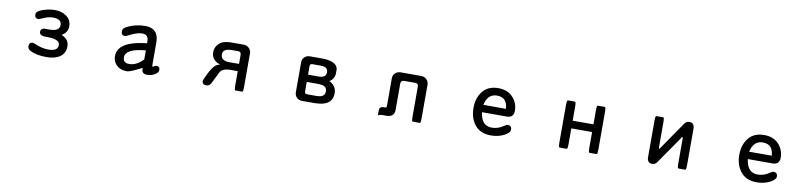

<svg xmlns="http://www.w3.org/2000/svg" viewBox="-1 -1306 9002 2134"><g transform="rotate(10 4500.0 -238.5)"><path d="M622.6 -245.6Q709.5 -211.9 709.5 -127.9Q709.5 -52.7 652.3 -12.9Q595.2 26.9 500 26.9Q385.3 26.9 314.9 -9.8Q282.7 -26.9 282.7 -56.6Q282.7 -81.1 294.4 -92.8Q304.7 -103 323.2 -103Q335.9 -103 357.9 -92.8Q431.6 -59.1 507.8 -59.1Q571.3 -59.1 596.2 -84Q612.8 -100.6 612.8 -128.4Q612.8 -157.7 585.9 -173.3Q551.8 -193.8 475.1 -193.8H453.6Q408.7 -193.8 391.6 -210.9Q381.3 -221.2 381.3 -237.3Q381.3 -255.9 392.1 -267.1Q406.2 -280.8 436.5 -280.8L460 -279.8H478.5Q549.8 -279.8 576.7 -306.6Q593.3 -323.2 593.3 -351.1Q593.3 -378.9 577.1 -395.5Q553.7 -418.5 497.1 -418.5Q449.2 -418.5 398.9 -396.5Q358.9 -378.9 345.2 -374.5Q341.8 -373.5 337.2 -373.5Q332.5 -373.5 326.7 -374.5Q314.9 -377 307.6 -384.3Q296.4 -395.5 296.4 -418Q296.4 -457 370.1 -481Q440.4 -504.4 502.9 -504.4Q582 -504.4 635.7 -464.8Q690.9 -424.8 690.9 -353.5Q690.9 -280.8 622.6 -245.6Z M1575.7 -238.3Q1349.1 -218.3 1349.1 -121.1Q1349.1 -82 1374.5 -66.9Q1391.1 -57.1 1418.9 -57.1Q1497.6 -57.1 1570.8 -130.9L1575.7 -134.8ZM1723.6 -89.4Q1741.2 -89.4 1751.2 -79.3Q1761.2 -69.3 1761.2 -48.8Q1761.2 -19.5 1721.7 3.9Q1683.1 26.9 1633.8 26.9Q1603.5 26.9 1588.9 12.2Q1575.7 -1 1575.7 -24.4V-41Q1443.8 27.3 1409.2 27.3Q1406.2 27.3 1404.3 26.9Q1332 26.9 1289.1 -16.1Q1248.5 -56.6 1248.5 -116.2Q1248.5 -177.7 1292 -221.2Q1368.2 -296.9 1575.7 -318.4V-336.9Q1575.7 -397.9 1534.7 -412.1Q1522 -416.5 1504.9 -416.5Q1442.9 -416.5 1346.2 -364.3Q1328.1 -355 1315.4 -355Q1297.9 -355 1287.6 -365.2Q1275.9 -377 1275.9 -401.4Q1275.9 -435.1 1316.9 -455.1Q1411.6 -504.4 1524.4 -504.4Q1597.2 -504.4 1635.3 -466.3Q1674.8 -426.8 1675.3 -346.7V-96.7Q1675.3 -77.6 1679.7 -73.2Q1680.2 -72.8 1681.2 -73Q1682.1 -73.2 1682.9 -73.5Q1683.6 -73.7 1684.8 -74Q1686 -74.2 1687.3 -75Q1688.5 -75.7 1690.4 -76.2Q1693.8 -77.6 1697.8 -80.1Q1708 -85.9 1713.9 -87.6Q1719.7 -89.4 1723.6 -89.4Z M2518.6 -407.7Q2454.6 -407.7 2430.7 -383.3Q2415.5 -368.7 2415.5 -343.8Q2415.5 -311.5 2433.6 -293.5Q2457 -270 2512.7 -270H2621.6V-372.1Q2621.1 -395.5 2606 -403.3Q2598.1 -407.2 2585.9 -407.7ZM2315.9 -349.6Q2315.9 -406.7 2359.4 -447.8Q2403.3 -488.8 2492.2 -489.7H2635.7Q2672.4 -489.7 2696.8 -464.8Q2721.2 -440.4 2721.2 -407.2V-26.4Q2721.2 -2.4 2719.5 9.5Q2717.8 21.5 2713.9 25.4Q2711.4 27.8 2708 27.8H2634.8Q2631.3 27.8 2628.9 25.4Q2621.6 18.1 2621.6 -26.4V-188H2529.3Q2457 -186 2427.2 -147.5L2355 -2.9Q2336.9 27.8 2306.6 27.8Q2279.8 27.8 2267.1 15.6Q2257.3 5.4 2257.3 -11.7Q2257.3 -25.9 2293.5 -98.6Q2329.6 -171.4 2362.3 -201.2Q2378.4 -216.8 2415 -227.5Q2372.6 -240.2 2348.6 -264.6Q2315.9 -297.4 2315.9 -349.6Z M3397.9 -285.6H3518.6Q3565.4 -285.6 3585.4 -305.7Q3601.1 -321.3 3601.1 -349.6Q3601.1 -383.3 3575.7 -397.5Q3555.2 -408.7 3518.6 -408.7H3422.9Q3410.2 -408.2 3404.3 -402.3Q3398.4 -396.5 3397.9 -384.8ZM3531.2 -68.8Q3586.9 -68.8 3609.4 -91.3Q3625.5 -107.4 3625.5 -135.7Q3625.5 -176.3 3595.2 -191.4Q3572.3 -203.6 3510.7 -203.6H3397.9V-92.8Q3398.4 -77.6 3408.7 -72.3Q3414.1 -69.3 3422.9 -68.8ZM3644 -256.3Q3725.1 -216.8 3725.1 -131.8Q3725.1 -71.8 3689.5 -36.1Q3642.1 11.2 3530.3 13.2H3380.9Q3346.2 13.2 3322.3 -10.7Q3298.3 -34.7 3298.3 -69.3V-408.2Q3298.3 -442.9 3322.8 -466.3Q3347.7 -489.7 3380.9 -489.7H3518.6Q3684.1 -489.7 3700.7 -402.3V-401.9V-353.5Q3700.7 -293.5 3644 -256.3Z M4240.7 26.4V-30.8Q4240.7 -59.6 4260.7 -69.8Q4271 -74.7 4285.2 -74.7H4301.8Q4312.5 -75.2 4317.4 -80.1Q4321.8 -85 4321.8 -92.8V-407.2Q4321.8 -444.8 4349.1 -468.8V-469.2Q4375 -489.7 4408.2 -489.7H4639.6Q4675.8 -489.7 4700.7 -464.4Q4725.1 -440.4 4725.1 -407.2V-27.3Q4725.1 -3.4 4723.4 8.5Q4721.7 20.5 4717.8 24.4Q4715.3 26.9 4711.9 26.9H4635.7Q4632.3 26.9 4629.9 24.4Q4622.6 17.1 4622.6 -27.3V-366.2Q4622.1 -384.8 4613.3 -393.6Q4604.5 -402.3 4586.9 -402.8H4460Q4442.4 -402.3 4433.6 -393.6Q4424.8 -384.8 4424.3 -366.2V-68.4Q4424.3 -29.8 4403.8 -9.3Q4380.9 13.2 4335 13.2H4286.1Q4263.2 13.2 4249 21.5Z M5593.8 -391.1Q5563.5 -421.4 5508.3 -421.4Q5453.6 -421.4 5420.4 -388.2Q5388.2 -356 5375 -293.5H5629.9Q5625.5 -359.4 5593.8 -391.1ZM5510.7 -60.1Q5582 -60.1 5643.6 -104Q5667 -120.6 5681.6 -120.6Q5710.9 -120.6 5721.2 -100.1Q5726.1 -90.3 5726.1 -76.2Q5726.1 -37.6 5659.7 -4.9Q5595.2 26.9 5515.6 26.9Q5397 26.9 5335 -48.6Q5272.9 -124 5272.9 -241.2Q5272.9 -355.5 5333 -430.2Q5394 -505.4 5508.8 -505.4Q5612.8 -505.4 5672.4 -441.2Q5731.9 -377 5731.9 -289.1Q5731.9 -250 5712.2 -230.2Q5692.4 -210.4 5653.3 -210.4H5374Q5384.3 -130.9 5421.4 -93.3Q5454.6 -60.1 5510.7 -60.1Z M6383.3 -205.6V-28.3Q6383.3 -3.9 6381.6 8.3Q6379.9 20.5 6376 24.4Q6373.5 26.9 6370.1 26.9H6293Q6289.6 26.9 6287.1 24.4Q6283.2 20.5 6281.5 8.3Q6279.8 -3.9 6279.8 -28.3V-449.2Q6279.8 -474.1 6281.5 -486.6Q6283.2 -499 6287.1 -502.9Q6289.6 -505.4 6293 -505.4H6370.1Q6373.5 -505.4 6376 -502.9Q6381.3 -497.1 6382.8 -471.2Q6383.3 -461.4 6383.3 -449.2V-292.5H6617.7V-449.2Q6617.7 -474.1 6619.1 -483.6Q6620.6 -493.2 6621.6 -496.8Q6622.6 -500.5 6625 -502.9Q6627.4 -505.4 6630.9 -505.4H6707Q6710.4 -505.4 6712.9 -502.9Q6716.8 -499 6718.5 -486.6Q6720.2 -474.1 6720.2 -449.2V-28.3Q6720.2 -3.9 6718.5 8.3Q6716.8 20.5 6712.9 24.4Q6710.4 26.9 6707 26.9H6630.9Q6627.4 26.9 6625 24.4Q6617.7 17.1 6617.7 -28.3V-205.6Z M7621.6 -312.5Q7621.6 -321.3 7620.1 -323.7L7616.2 -324.7Q7613.3 -324.7 7612.1 -323.5Q7610.8 -322.3 7607.9 -317.4Q7390.1 -2.4 7388.7 -0.5Q7385.7 3.9 7381.3 7.8Q7362.3 26.9 7336.2 26.9Q7310.1 26.9 7295.4 12.2Q7278.8 -4.4 7278.8 -39.1V-450.2Q7278.8 -474.1 7280.5 -486.1Q7282.2 -498 7286.1 -502Q7288.6 -504.4 7292 -504.4H7366.2Q7369.6 -504.4 7372.1 -502Q7374.5 -499.5 7375.5 -496.1Q7376.5 -492.7 7377.9 -483.4Q7379.4 -474.1 7379.4 -450.2V-164.1Q7379.4 -157.2 7380.4 -153.3Q7381.3 -152.8 7383.8 -152.8L7387.2 -153.3Q7389.2 -154.8 7393.1 -160.2L7606.9 -470.7Q7628.9 -504.4 7663.1 -504.4Q7700.7 -504.4 7713.9 -476.1Q7721.2 -461.4 7721.2 -438.5V-27.3Q7721.2 -3.4 7719.5 8.5Q7717.8 20.5 7713.9 24.4Q7711.4 26.9 7708 26.9H7634.8Q7631.3 26.9 7628.9 24.4Q7621.6 17.1 7621.6 -27.3Z M8593.8 -391.1Q8563.5 -421.4 8508.3 -421.4Q8453.6 -421.4 8420.4 -388.2Q8388.2 -356 8375 -293.5H8629.9Q8625.5 -359.4 8593.8 -391.1ZM8510.7 -60.1Q8582 -60.1 8643.6 -104Q8667 -120.6 8681.6 -120.6Q8710.9 -120.6 8721.2 -100.1Q8726.1 -90.3 8726.1 -76.2Q8726.1 -37.6 8659.7 -4.9Q8595.2 26.9 8515.6 26.9Q8397 26.9 8335 -48.6Q8272.9 -124 8272.9 -241.2Q8272.9 -355.5 8333 -430.2Q8394 -505.4 8508.8 -505.4Q8612.8 -505.4 8672.4 -441.2Q8731.9 -377 8731.9 -289.1Q8731.9 -250 8712.2 -230.2Q8692.4 -210.4 8653.3 -210.4H8374Q8384.3 -130.9 8421.4 -93.3Q8454.6 -60.1 8510.7 -60.1Z"/></g></svg>

Font: YuPearl-Medium
Style: Medium
Weight: 500
Designer: Max Yao
Foundry: Max-Everyday
Version: Version 1.011; ttfautohint (v1.8.3)